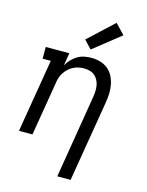

<svg xmlns="http://www.w3.org/2000/svg" viewBox="-142 -866 884 1157"><g transform="rotate(15 300.0 -288.0)"><path d="M332 205 417 -312Q420 -331 421 -349Q422 -367 419 -384.5Q416 -402 408 -417.5Q400 -433 387 -444Q374 -455 356.5 -460Q339 -465 320 -465Q303 -465 286 -461.5Q269 -458 253.5 -450Q238 -442 224.5 -429.5Q211 -417 201 -402Q191 -387 185.5 -370.5Q180 -354 178 -337L122 0H38L114 -457H63V-530H210L197 -451Q208 -471 224 -488Q240 -505 260 -517Q280 -529 302 -533.5Q324 -538 345 -538Q374 -538 401 -530.5Q428 -523 449 -506Q470 -489 482.5 -465Q495 -441 500.5 -414Q506 -387 505 -358Q504 -329 499 -300L415 205ZM328 -585 281 -635 438 -781 497 -719Z"/></g></svg>

Font: Iosevka Slab Extended Oblique
Style: Regular
Weight: 400
Width: 7
Italic angle: -9°
Monospace: yes
Designer: Belleve Invis
Foundry: Belleve Invis
Version: Version 11.1.0; ttfautohint (v1.8.3)